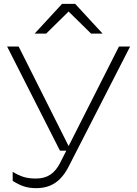

<svg xmlns="http://www.w3.org/2000/svg" viewBox="-20 -802 712 999"><path d="M169 177Q133 177 105 168Q77 159 46 139V92Q75 110 102.5 118.5Q130 127 167 127Q211 127 241.5 107Q272 87 293 45L325 -18H292L17 -560H77L337 -42L599 -560H657L335 69Q316 105 292 129Q268 153 237.5 165Q207 177 169 177ZM303 -782H371L514 -627H454L337 -742L220 -627H160Z"/></svg>

Font: Bounded
Style: Regular
Weight: 200
Designer: Vlad Churkin
Version: Version 1.0